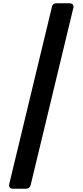

<svg xmlns="http://www.w3.org/2000/svg" viewBox="-20 -966 503 1165"><path d="M295 -924 36 151C32 168 41 179 58 179H138C153 179 162 172 166 157L425 -918C429 -935 420 -946 402 -946H323C307 -946 298 -939 295 -924Z"/></svg>

Font: Arvore Sans SemiBold
Style: Regular
Weight: 600
Designer: Jonny Pinhorn (Latin) Dan Schunck (customization for Arvore)
Version: Version 1.000;Glyphs 3.3 (3305)